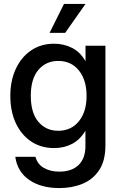

<svg xmlns="http://www.w3.org/2000/svg" viewBox="-20 -749 616 980"><path d="M283.2 210.9Q188.5 210.9 128.4 168.9Q68.4 127 58.1 51.3H161.1Q170.9 88.9 203.6 107.9Q236.3 127 283.2 127Q345.7 127 380.9 93.3Q416 59.6 416 -2.9V-81.1H415.5Q388.7 -36.1 347.9 -14.6Q307.1 6.8 256.3 6.8Q189 6.8 138.7 -27.1Q88.4 -61 60.5 -120.8Q32.7 -180.7 32.7 -259.3Q32.7 -337.9 60.8 -397.9Q88.9 -458 139.2 -491.9Q189.5 -525.9 255.9 -525.9Q306.2 -525.9 348.1 -504.4Q390.1 -482.9 416 -437H416.5V-515.6H518.1V-6.8Q518.1 71.3 486.3 119.1Q454.6 167 401.4 189Q348.1 210.9 283.2 210.9ZM277.3 -81.5Q343.3 -81.5 382.6 -130.1Q421.9 -178.7 421.9 -259.8Q421.9 -340.8 382.6 -389.4Q343.3 -438 277.3 -438Q214.8 -438 176 -392.3Q137.2 -346.7 137.2 -259.8Q137.2 -172.9 176 -127.2Q214.8 -81.5 277.3 -81.5ZM232.9 -581.1 306.6 -729H416.5L312.5 -581.1Z"/></svg>

Font: Inter Display Medium
Style: Regular
Weight: 500
Designer: Rasmus Andersson
Foundry: rsms
Version: Version 4.001;git-9221beed3